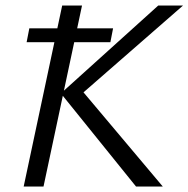

<svg xmlns="http://www.w3.org/2000/svg" viewBox="-20 -678 685 698"><path d="M474.4 0 201.3 -338.5 555.4 -658H645.5L260.5 -322.1L270.6 -357.7L571.7 0ZM66.1 0 206.1 -658H278.2L138.2 0ZM76.8 -524.6 86.6 -575H391.1L381.3 -524.6Z"/></svg>

Font: Ysabeau
Style: Bold Italic
Weight: 700
Italic angle: -12°
Designer: Christian Thalmann (Catharsis Fonts)
Version: Version 2.002